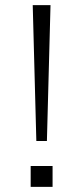

<svg xmlns="http://www.w3.org/2000/svg" viewBox="-20 -725 323 745"><path d="M121 -178 107 -705H176L162 -178ZM99 0V-81H184V0Z"/></svg>

Font: Nunito Sans 7pt Expanded ExtraLight
Style: Regular
Weight: 250
Width: 7
Designer: Vernon Adams
Foundry: Vernon Adams
Version: Version 3.101;gftools[0.9.27]